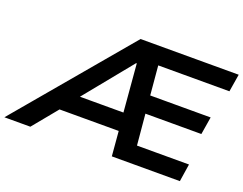

<svg xmlns="http://www.w3.org/2000/svg" viewBox="-182 -916 1427 1127"><g transform="rotate(20 531.5 -352.5)"><path d="M-72 0 522 -705H1135L1117 -595H626L669 -633L692 -374L644 -413H1066L1048 -303H651L695 -342L720 -68L671 -110H1041L1024 0H599L582 -201L619 -154H185L251 -196L90 0ZM546 -563 279 -235 265 -265H609L578 -231L550 -563Z"/></g></svg>

Font: Nunito Sans 10pt SemiExpanded
Style: Bold Italic
Weight: 700
Width: 6
Italic angle: -9°
Designer: Vernon Adams
Foundry: Vernon Adams
Version: Version 3.101;gftools[0.9.27]